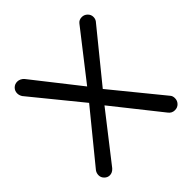

<svg xmlns="http://www.w3.org/2000/svg" viewBox="-177 -846 1010 1010"><g transform="rotate(-45 327.5 -341.5)"><path d="M42 -36.1Q42 -51.8 50.8 -64.5L276.4 -340.8L52.7 -615.2Q43.9 -628.9 43.9 -643.6Q43.9 -662.1 56.6 -674.8Q69.3 -687.5 87.9 -687.5Q98.6 -687.5 108.4 -682.6Q118.2 -677.7 125 -669.9L330.1 -409.2L535.2 -671.9Q546.9 -687.5 568.4 -687.5Q585.9 -687.5 599.1 -674.8Q612.3 -662.1 612.3 -644.5Q612.3 -629.9 604.5 -619.1L378.9 -341.8L604.5 -65.4Q613.3 -55.7 613.3 -39.1Q613.3 -20.5 600.6 -7.3Q587.9 5.9 568.4 5.9Q545.9 5.9 532.2 -12.7L324.2 -274.4L119.1 -11.7Q103.5 5.9 84 5.9Q67.4 5.9 54.7 -6.8Q42 -19.5 42 -36.1Z"/></g></svg>

Font: jf-openhuninn-1.1
Style: Regular
Weight: 400
Designer: [Kosugi Maru]
      Designed by Motoya company      

      [Varela Round]
      Joe Prince(Latin component); Avraham Co
Foundry: justfont CO.,LTD.
Version: 1.1